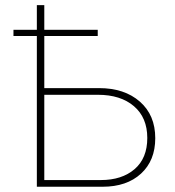

<svg xmlns="http://www.w3.org/2000/svg" viewBox="-20 -710 666 730"><path d="M148.4 -25.4H363.3Q443.4 -25.4 491.7 -66.9Q540 -108.4 540 -185.5Q540 -262.7 489.3 -306.2Q438.5 -349.6 352.5 -349.6H148.4ZM31.2 -573.2V-596.7H120.1V-690.4H148.4V-596.7H351.6V-573.2H148.4V-375H356.4Q453.1 -375 511.7 -323.7Q570.3 -272.5 570.3 -184.6Q570.3 -99.6 516.1 -49.8Q461.9 0 370.1 0H120.1V-573.2Z"/></svg>

Font: Gothic A1 Thin
Style: Regular
Weight: 250
Designer: HanYang I&C Co.,Ltd.
Foundry: HanYang I&C Co.,Ltd.
Version: Version 2.50